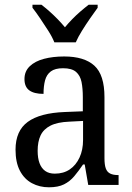

<svg xmlns="http://www.w3.org/2000/svg" viewBox="-20 -786 563 816"><path d="M188 10Q148 10 115.5 -7.5Q83 -25 64.5 -60.5Q46 -96 46 -150Q46 -230 98 -268Q150 -306 256 -310L332 -313V-373Q332 -410 326.5 -437.5Q321 -465 303 -480.5Q285 -496 248 -496Q214 -496 196 -482.5Q178 -469 171.5 -444.5Q165 -420 165 -387Q125 -387 104.5 -402Q84 -417 84 -450Q84 -483 106.5 -504.5Q129 -526 167 -536Q205 -546 253 -546Q338 -546 381 -507Q424 -468 424 -373V-114Q424 -86 429.5 -70.5Q435 -55 448 -48.5Q461 -42 481 -42H484V0H355L340 -87H333Q314 -59 295.5 -37Q277 -15 252 -2.5Q227 10 188 10ZM213 -48Q250 -48 276.5 -66Q303 -84 318 -116.5Q333 -149 333 -191V-272L275 -269Q224 -267 194.5 -252Q165 -237 152.5 -210.5Q140 -184 140 -145Q140 -114 148 -92.5Q156 -71 172 -59.5Q188 -48 213 -48ZM211 -606Q202 -629 185 -655.5Q168 -682 150.5 -708Q133 -734 118 -753V-766H156Q173 -753 191 -737Q209 -721 225.5 -704Q242 -687 256 -670Q270 -687 286.5 -704Q303 -721 321.5 -737Q340 -753 357 -766H395V-753Q381 -734 363 -708Q345 -682 328.5 -655.5Q312 -629 302 -606Z"/></svg>

Font: Noto Serif SemiCondensed
Style: Regular
Weight: 400
Width: 4
Designer: Monotype Design Team
Foundry: Monotype Imaging Inc.
Version: Version 2.013